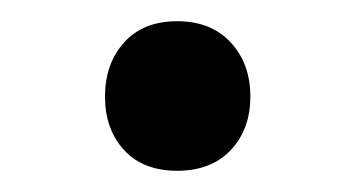

<svg xmlns="http://www.w3.org/2000/svg" viewBox="-20 -441 335 181"><path d="M79 -350Q79 -381 97 -401Q115 -421 147 -421Q179 -421 197.5 -401Q216 -381 216 -350Q216 -319 197.5 -299.5Q179 -280 147 -280Q115 -280 97 -299.5Q79 -319 79 -350Z"/></svg>

Font: Trirong SemiBold
Style: Regular
Weight: 600
Designer: Katatrad Team
Foundry: CadsonDemak
Version: Version 1.000